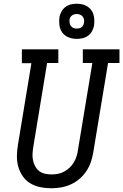

<svg xmlns="http://www.w3.org/2000/svg" viewBox="-20 -999 659 1027"><path d="M254 8Q224 8 195 2Q166 -4 142 -18.5Q118 -33 102 -56Q86 -79 78 -106.5Q70 -134 70.5 -164Q71 -194 76 -225L148 -661H97V-735H292V-662H232L158 -213Q155 -194 154 -176.5Q153 -159 156.5 -142Q160 -125 168 -110Q176 -95 189 -84.5Q202 -74 219.5 -70Q237 -66 255 -66Q272 -66 289 -69Q306 -72 322 -80.5Q338 -89 352 -102Q366 -115 375 -130.5Q384 -146 389.5 -163Q395 -180 397 -197L474 -662H423V-735H619V-662H558L479 -185Q475 -159 466.5 -133.5Q458 -108 442.5 -84.5Q427 -61 405.5 -42.5Q384 -24 358.5 -12.5Q333 -1 306.5 3.5Q280 8 254 8ZM391 -791Q368 -791 347.5 -799Q327 -807 314 -824Q301 -841 298 -863Q295 -885 298 -908Q301 -923 309 -937.5Q317 -952 330.5 -962Q344 -972 359.5 -975.5Q375 -979 390 -979Q405 -979 419.5 -976Q434 -973 446.5 -965Q459 -957 467.5 -946Q476 -935 480 -921Q484 -907 484.5 -892Q485 -877 483 -862Q480 -847 472.5 -832.5Q465 -818 451 -808Q437 -798 421.5 -794.5Q406 -791 391 -791ZM390 -846Q397 -846 403.5 -847.5Q410 -849 415.5 -853Q421 -857 424.5 -863Q428 -869 429 -876Q431 -885 429.5 -894Q428 -903 422.5 -910Q417 -917 408.5 -920.5Q400 -924 391 -924Q384 -924 378 -922.5Q372 -921 366 -917Q360 -913 356.5 -907Q353 -901 352 -894Q351 -885 352.5 -876Q354 -867 359 -860Q364 -853 372.5 -849.5Q381 -846 390 -846Z"/></svg>

Font: Iosevka HT Extended
Style: Italic
Weight: 400
Width: 7
Italic angle: -9°
Monospace: yes
Designer: Belleve Invis
Foundry: Belleve Invis
Version: Version 32.3.0; ttfautohint (v1.8.4)